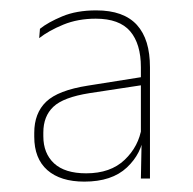

<svg xmlns="http://www.w3.org/2000/svg" viewBox="-20 -666 372 370"><path d="M251.5 -322 253 -399.5 251.5 -401.5V-508V-536.5Q251.5 -581.5 230.8 -605.8Q210 -630 164.5 -630Q130 -630 102 -618.5Q74 -607 55.5 -592.5L57 -610.5Q72.5 -623 100 -634.5Q127.5 -646 165.5 -646Q192 -646 211.5 -639Q231 -632 243.8 -618Q256.5 -604 262.8 -583.5Q269 -563 269 -536.5V-322ZM142.5 -316Q96.5 -316 71.2 -338.2Q46 -360.5 46 -402.5V-410Q46 -448 69 -470Q92 -492 149.5 -501L256.5 -518L257.5 -502.5L152.5 -486.5Q102 -478.5 82.8 -460.2Q63.5 -442 63.5 -410.5V-403.5Q63.5 -370.5 84.2 -351.2Q105 -332 146 -332Q193 -332 220.2 -358Q247.5 -384 253 -420.5L261.5 -407.5H257Q253.5 -370.5 224.5 -343.2Q195.5 -316 142.5 -316Z"/></svg>

Font: Anek Telugu Medium Thin
Style: Regular
Weight: 250
Version: Version 1.003